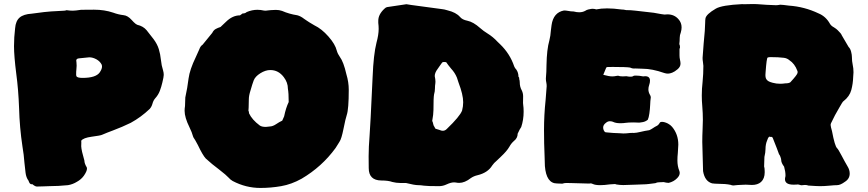

<svg xmlns="http://www.w3.org/2000/svg" viewBox="-20 -885 4261 943"><path d="M161.1 31.2Q152.8 31.2 138.7 19.5L134.8 20Q125.5 20 120.1 2.4Q108.4 -12.7 105.5 -36.9Q102.5 -61 100.1 -85Q97.2 -125.5 90.3 -165.5Q76.2 -259.3 73.7 -354Q70.3 -445.8 60.1 -521Q48.8 -609.9 48.8 -658.2Q48.8 -702.1 54.2 -746.1Q57.1 -782.2 76.4 -798.8Q95.7 -815.4 136.2 -817.9Q146 -818.8 196.3 -825.7Q214.8 -828.6 295.9 -832.5Q299.8 -832.5 307.1 -835Q322.3 -832.5 337.4 -832.5Q350.1 -832.5 378.4 -836.9L441.9 -837.4Q493.2 -837.4 536.1 -822.8Q561 -813.5 586.9 -810.5Q607.4 -808.6 627 -786.6L633.8 -779.3Q635.7 -777.8 637.7 -775.4Q647.5 -765.6 654.3 -763.2Q683.6 -756.3 700 -736.6Q716.3 -716.8 734.4 -692.6Q752.4 -668.5 760 -643.6Q767.6 -618.7 770.3 -591.3Q772.9 -564 781.2 -538.1Q784.2 -527.8 784.2 -517.1Q784.2 -507.8 777.3 -479.5Q772.5 -458.5 764.9 -438.5Q757.3 -418.5 741.7 -401.4Q732.9 -391.1 728.8 -375.7Q724.6 -360.4 715.3 -350.1Q672.9 -309.6 622.1 -281.7Q580.1 -261.2 535.6 -244.6Q507.8 -234.4 480.5 -222.7Q472.7 -219.2 430.7 -213.6Q388.7 -208 378.9 -193.8L379.4 -185.5L378.9 -166.5Q379.9 -146 394.5 -96.2Q394.5 -82 406.2 -63Q407.2 -60.5 407.2 -57.1Q407.2 -43.9 391.6 -21.5Q378.4 -3.4 357.9 7.8Q337.4 20.5 314 24.4Q266.1 29.3 221.7 29.3Q210.9 29.3 194.3 30.3Q177.7 31.2 161.1 31.2ZM385.3 -502.4Q450.7 -502.4 469.7 -529.3Q481 -545.9 481 -557.6Q481 -563 479.5 -567.4Q471.2 -584 453.4 -593.8Q435.5 -603.5 418.9 -603.5L413.1 -603Q391.6 -600.6 369.6 -598.6Q354.5 -597.7 354.5 -587.4Q354.5 -584 355.5 -579.6Q356.4 -570.8 356.4 -562Q356.4 -551.8 355 -541.5Q354 -536.6 354 -518.1Q354 -514.2 355 -511.2Q358.9 -502.4 385.3 -502.4Z M1258.8 38.1Q1187.5 38.1 1122.6 3.9Q1111.3 -2.4 1102.1 -13.2Q1092.8 -23.9 1055.2 -53.2Q1021.5 -78.1 990.7 -106.4Q975.6 -122.6 951.7 -172.9Q935.5 -203.1 933.6 -204.6Q931.6 -206.1 928.2 -214.8Q922.9 -234.9 910.6 -259.8Q886.7 -308.1 886.7 -340.8Q886.7 -352.1 888.7 -364.3L890.1 -406.2Q900.4 -452.6 906.2 -500Q912.1 -543.5 941.4 -604Q950.7 -623.5 959 -643.1Q964.4 -658.7 975.1 -665.5L1022.5 -723.6Q1028.8 -736.8 1039.6 -742.7Q1050.3 -748.5 1063 -752.4Q1080.6 -768.1 1089.8 -777.8Q1122.1 -809.6 1158.7 -809.6L1171.4 -818.8Q1184.6 -818.8 1191.4 -825.7Q1217.8 -836.9 1244.1 -836.9Q1260.3 -836.9 1276.9 -833L1285.2 -832.5Q1291 -832.5 1297.4 -834Q1305.7 -835.4 1335 -836.4Q1351.1 -836.4 1365.2 -831.5Q1400.9 -815.9 1439.9 -810.1Q1457 -805.7 1473.6 -792.5Q1480.5 -787.6 1487.3 -783.2Q1494.1 -778.8 1500 -774.9Q1511.7 -767.1 1523.9 -760.7Q1559.6 -743.7 1593 -705.8Q1626.5 -668 1634.3 -635.7Q1638.7 -620.1 1648.9 -606Q1667.5 -581.1 1681.2 -520.5Q1692.9 -481.9 1692.9 -444.3Q1692.9 -349.1 1683.1 -320.3Q1677.2 -303.2 1667.2 -252.9Q1657.2 -202.6 1647.5 -189Q1642.6 -181.6 1638.7 -174.8Q1633.8 -166 1627.9 -157.7Q1561 -65.9 1461.4 -7.3Q1411.6 20.5 1360.8 29.3Q1310.1 38.1 1258.8 38.1ZM1286.1 -261.7 1304.7 -263.7Q1319.8 -264.2 1335.9 -275.1Q1352.1 -286.1 1366.2 -292.5L1375.5 -313.5Q1384.3 -356 1397.9 -383.8Q1397.9 -428.2 1394 -449.2Q1394 -479.5 1374 -505.9Q1347.7 -541 1307.6 -541Q1283.7 -541 1258.5 -525.1Q1233.4 -509.3 1226.1 -490.2Q1219.7 -473.6 1210.4 -440.9Q1202.1 -415.5 1202.1 -397.2Q1202.1 -378.9 1201.2 -356.9Q1200.2 -347.2 1200.2 -341.3Q1203.1 -336.9 1203.1 -328.6Q1217.8 -296.9 1255.9 -268.6Q1265.6 -261.7 1286.1 -261.7Z M2136.7 29.3Q2077.6 29.3 2062 26.9Q2046.4 24.4 2034.2 24.4Q2016.1 24.4 1973.6 13.7H1945.8Q1926.3 13.7 1907.2 8.8Q1887.2 1.5 1853 1.5Q1791 1 1791 -59.6Q1791 -88.9 1790.5 -117.7Q1790.5 -161.1 1795.4 -222.2Q1798.3 -251.5 1810.1 -507.3Q1814.5 -618.2 1829.1 -675.3Q1839.8 -714.4 1839.8 -743.2Q1839.8 -757.8 1837.9 -772.5V-783.2Q1837.9 -814 1867.7 -841.8Q1875 -849.1 1880.9 -850.1Q1953.1 -861.3 1976.1 -864.3L2001 -860.4Q2141.6 -840.8 2151.6 -840.1Q2161.6 -839.4 2178.7 -834Q2219.7 -824.2 2239.3 -801.8Q2250.5 -788.1 2275.4 -783.2Q2304.7 -777.3 2338.4 -747.1Q2355 -732.4 2373.5 -721.2Q2401.4 -704.1 2423.8 -679.7L2436.5 -667.5Q2484.9 -620.6 2505.4 -559.1Q2508.8 -550.3 2516.1 -543Q2526.4 -527.8 2526.4 -508.3Q2530.3 -504.4 2530.3 -500.5L2529.8 -498Q2532.7 -489.3 2532.7 -481Q2532.7 -458.5 2543 -440.4Q2549.3 -427.2 2549.3 -411.6L2548.8 -379.4Q2548.8 -374.5 2549.8 -368.7Q2551.8 -356.9 2551.8 -336.4Q2551.8 -296.4 2540 -261.2Q2533.7 -252.9 2522.5 -228.5Q2522.5 -206.5 2503.4 -191.9Q2490.7 -180.7 2481.9 -164.6Q2469.7 -143.1 2440.4 -115.7Q2425.3 -100.6 2418.9 -95.2Q2406.2 -85 2397.5 -72.3Q2376 -36.6 2325.2 -24.4Q2307.6 -20.5 2293 -10.7Q2262.7 13.2 2235.4 13.2Q2227.1 13.2 2217.3 11.2Q2213.9 10.7 2210 10.7Q2194.8 10.7 2173.8 20.5Q2155.3 29.3 2136.7 29.3ZM2154.8 -242.7Q2166 -242.7 2174.8 -252Q2238.3 -313 2249.5 -341.8Q2254.9 -362.8 2254.9 -382.8Q2254.9 -419.9 2231.9 -480L2224.1 -503.9Q2214.4 -527.8 2195.3 -548.3Q2180.7 -565.9 2171.4 -579.6Q2165.5 -580.6 2161.1 -580.6Q2153.8 -580.6 2151.4 -577.6Q2145 -569.8 2140.1 -561.8Q2135.3 -553.7 2129.4 -546.4Q2115.2 -527.8 2115.2 -511.2Q2118.7 -495.1 2118.7 -483.9Q2118.7 -479.5 2118.2 -476.1Q2116.2 -463.9 2116.2 -450Q2116.2 -436 2111.8 -420.9Q2108.9 -405.3 2108.9 -344.7Q2108.9 -324.2 2102.5 -289.1Q2104 -289.1 2104.5 -288.6L2109.4 -269.5L2118.7 -252.9L2139.2 -246.6Q2147.5 -242.7 2154.8 -242.7Z M2975.6 20.5Q2947.8 24.4 2927.7 24.4Q2903.8 24.4 2891.6 18.6Q2885.7 15.6 2880.4 15.6Q2877 15.6 2874 16.6L2787.1 14.2Q2774.4 13.7 2761.7 13.7Q2751.5 13.7 2741.7 17.1Q2727.5 16.1 2715.8 16.1Q2663.1 16.1 2656.2 -69.3L2654.8 -115.2Q2651.9 -180.7 2651.9 -246.6Q2651.9 -319.8 2659.7 -393.6L2665 -461.9Q2665 -471.2 2663.1 -480.2Q2661.1 -489.3 2661.1 -497.1V-500.5Q2664.1 -532.7 2664.1 -565.4Q2665.5 -642.6 2678.2 -686.5Q2684.1 -710 2685.5 -734.4L2689 -761.7Q2697.8 -823.7 2750 -833.5Q2759.3 -833.5 2770 -831.5Q2784.2 -828.6 2797.4 -828.6Q2812 -824.7 2824.7 -824.7Q2842.3 -824.7 2855.5 -832.5Q2860.4 -836.4 2871.1 -838.9L2876.5 -839.8Q2883.3 -841.8 2890.6 -841.8Q2899.4 -841.8 2908.7 -838.9Q2931.6 -843.8 2961.9 -843.8Q2993.2 -843.8 3032.2 -838.4Q3043 -838.4 3055.2 -835.4Q3078.1 -835.4 3101.6 -832.5Q3127.4 -830.1 3190.9 -822.3Q3237.8 -813.5 3243.7 -813.5L3257.8 -814.5Q3291.5 -814.5 3312 -791Q3327.6 -773.9 3327.6 -750.5Q3327.6 -738.8 3323.7 -725.6Q3318.4 -712.4 3318.4 -699.2Q3318.4 -683.6 3316.4 -668.5Q3319.8 -662.1 3319.8 -652.8Q3319.8 -647.9 3317.4 -645.5V-612.3Q3317.4 -601.6 3319.8 -591.1Q3322.3 -580.6 3322.3 -572.3Q3322.3 -557.1 3307.9 -544.9Q3293.5 -532.7 3281.5 -528.1Q3269.5 -523.4 3260.7 -523.4Q3252 -523.4 3242.7 -526.4Q3182.6 -547.4 3137.2 -547.4Q3118.2 -547.4 3098.6 -548.8L3094.2 -548.3Q3084.5 -548.3 3074.2 -553.2Q3057.1 -556.2 2989.3 -556.2L2961.4 -555.7Q2959 -555.2 2956.8 -551.3Q2954.6 -547.4 2950 -534.7Q2945.3 -522 2942.9 -517.6Q2971.2 -509.8 2986.8 -509.8Q2997.6 -509.8 3008.3 -512.2Q3011.7 -513.2 3015.6 -513.2Q3023.4 -509.8 3039.1 -509.8Q3046.4 -509.8 3056.2 -510.7Q3069.3 -508.3 3075.2 -508.3H3079.6Q3086.4 -508.3 3093.8 -513.2Q3098.6 -513.7 3103.5 -513.7Q3120.1 -513.7 3138.7 -509.8Q3144 -510.7 3148.4 -510.7Q3172.4 -510.7 3172.4 -488.8Q3172.4 -479 3168.5 -467.8Q3164.6 -456.5 3164.6 -446.3Q3164.6 -432.6 3171.9 -419.9Q3176.3 -413.6 3176.3 -406.7Q3173.8 -388.7 3173.3 -370.6Q3172.4 -349.1 3169.4 -328.1Q3166.5 -307.1 3161.6 -296.9Q3150.9 -288.1 3137.7 -285.4Q3124.5 -282.7 3120.1 -282.7Q3105 -282.7 3092.3 -283.7Q3078.6 -283.2 3069.3 -283.2Q3061.5 -283.2 3053.2 -281.7Q3042 -279.8 3026.4 -279.8Q3003.4 -279.8 2989.7 -287.1Q2982.4 -289.6 2975.1 -289.6Q2965.3 -289.6 2956.5 -282.2Q2942.4 -272 2942.4 -258.8Q2942.4 -252.9 2944.8 -246.1Q2949.2 -236.3 2954.3 -235.4Q2959.5 -234.4 2963.4 -234.4Q2970.2 -234.4 2977.5 -233.2Q2984.9 -231.9 2993.7 -231.9Q3009.8 -231.9 3021.7 -230.7Q3033.7 -229.5 3041.5 -229.5Q3055.7 -229.5 3074.7 -231.9Q3085.4 -232.4 3088.9 -232.4L3091.3 -231.9Q3106.4 -232.4 3126 -237.3Q3145.5 -242.2 3168.9 -245.6Q3177.2 -249 3186.8 -255.6Q3196.3 -262.2 3205.1 -266.4Q3213.9 -270.5 3220.2 -281.7Q3223.1 -286.6 3230.5 -286.6Q3243.7 -286.6 3260.3 -278.3Q3272.9 -271.5 3280.8 -262.2Q3311.5 -225.6 3311.5 -174.8Q3311 -154.3 3309.1 -133.3Q3307.1 -115.2 3307.1 -96.7Q3307.1 -68.8 3316.4 -45.9Q3318.4 -40.5 3318.4 -35.6Q3318.4 -22.5 3305.7 -9.8Q3289.1 7.3 3264.2 13.2Q3252 12.7 3239.7 9.3Q3225.6 10.3 3216.3 10.3Q3207 10.3 3198.7 14.6Q3178.7 17.1 3167.2 18.6Q3155.8 20 3152.8 20Q3135.3 20 3099.4 22Q3063.5 23.9 3041 23.9Q3024.9 23.9 3007.3 21Q3003.9 19 2999 19Q2989.7 19 2975.6 20.5Z M4007.8 29.3Q3992.2 29.3 3950.7 26.4Q3942.9 23.4 3933.6 23.4Q3927.7 23.4 3923.6 24.2Q3919.4 24.9 3917.5 24.9Q3913.1 24.9 3907.7 22.9Q3902.3 21 3897 21L3892.6 21.5L3877.9 22Q3835.4 22 3835.4 -4.9Q3835.4 -10.7 3837.4 -17.6L3837.9 -23.4Q3837.9 -42 3831.1 -66.4Q3816.9 -85.4 3816.9 -98.6Q3816.9 -104 3813.2 -114.3Q3809.6 -124.5 3806.2 -127.4Q3800.3 -144.5 3795.4 -156.7Q3785.2 -180.7 3776.9 -203.6Q3774.4 -212.9 3767.6 -212.9L3764.6 -212.4L3759.3 -213.9L3757.8 -213.4Q3751.5 -208.5 3747.6 -194.8Q3739.7 -176.3 3739.7 -152.3Q3739.7 -136.7 3734.4 -114.3Q3733.4 -96.2 3733.4 -83L3732.9 -67.4Q3735.4 -59.1 3735.4 -50.8L3735.8 -39.1Q3735.8 -7.8 3717.8 8.8Q3701.2 23.4 3672.9 23.4Q3666 23.4 3658.4 22.7Q3650.9 22 3642.6 22Q3631.8 22 3621.6 22.9Q3611.3 23.9 3601.6 23.9L3582.5 25.9Q3574.7 25.9 3568.4 22.9Q3543.9 17.6 3505.4 17.6Q3491.2 17.6 3477.5 15.6Q3441.4 5.4 3433.1 -44.4L3429.2 -187.5Q3429.2 -218.3 3430.7 -249Q3432.1 -272.5 3432.1 -296.4Q3432.1 -329.6 3429.2 -363.3Q3426.8 -389.6 3426.8 -416Q3426.8 -449.7 3430.7 -482.9Q3434.6 -522 3434.6 -561.5Q3434.1 -571.3 3432.4 -581.1Q3430.7 -590.8 3430.7 -600.6Q3430.7 -609.4 3436 -671.4Q3443.4 -743.7 3443.4 -773.4Q3443.4 -785.2 3444.8 -794.4Q3448.2 -814.9 3496.1 -842.8Q3525.9 -859.9 3624.5 -864.7L3634.8 -864.3Q3662.6 -865.2 3679.2 -865.2Q3691.9 -865.2 3697.8 -864.7Q3744.1 -860.8 3791 -859.4Q3799.8 -859.4 3808.6 -861.3L3812.5 -861.8Q3822.3 -861.8 3855 -857.4Q3931.2 -852.1 4000 -819.3Q4036.1 -804.7 4056.6 -767.6Q4063 -757.3 4076.2 -750.5Q4087.9 -743.2 4094.2 -736.8Q4111.3 -720.7 4114.7 -710.9L4147.9 -654.3Q4156.2 -646.5 4160.2 -631.1Q4164.1 -615.7 4164.1 -605.5Q4164.1 -584.5 4168 -567.1Q4171.9 -549.8 4171.9 -529.8L4170.4 -507.3Q4169.4 -474.1 4161.1 -442.9Q4152.8 -411.6 4123 -388.2Q4122.1 -387.2 4120.4 -386.2Q4118.7 -385.3 4103 -357.9Q4080.1 -319.8 4061.5 -279.8Q4059.6 -275.9 4059.6 -271Q4059.6 -264.2 4066.4 -240.7Q4080.1 -167.5 4091.3 -157.2Q4097.2 -151.9 4113.3 -121.1Q4129.4 -90.3 4142.6 -67.9Q4153.3 -50.8 4153.3 -32.7Q4153.3 -6.8 4129.9 7.8Q4107.4 24.4 4091.3 24.4Q4079.1 24.4 4053.7 26.9Q4028.3 29.3 4007.8 29.3ZM3812 -473.6Q3823.7 -473.6 3836.9 -475.6Q3854.5 -475.6 3861.8 -481Q3896.5 -518.6 3897 -526.9L3897.5 -531.2Q3897.5 -534.7 3896 -537.6Q3883.3 -572.3 3856.9 -589.4Q3845.7 -599.1 3830.1 -601.1Q3804.2 -604.5 3763.2 -604.5Q3755.4 -604.5 3750.2 -602.3Q3745.1 -600.1 3740.2 -530.8Q3739.3 -522.9 3739.3 -516.6Q3739.3 -499 3747.1 -492.2Q3752.4 -484.4 3774.9 -478.5Q3792.5 -473.6 3812 -473.6Z"/></svg>

Font: Kaph
Style: Regular
Weight: 400
Designer: GGBotNet
Foundry: f0n7.com
Version: 1.10